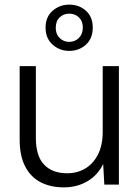

<svg xmlns="http://www.w3.org/2000/svg" viewBox="-20 -798 606 830"><path d="M256 12Q199 12 156 -10Q113 -32 89 -78Q65 -124 65 -194V-512H135V-202Q135 -124 170.5 -86.5Q206 -49 270 -49Q314 -49 348.5 -69.5Q383 -90 403.5 -130Q424 -170 424 -228V-512H494V0H431L426 -89Q403 -41 358 -14.5Q313 12 256 12ZM279 -578Q238 -578 207.5 -605Q177 -632 177 -679Q177 -725 207.5 -751.5Q238 -778 279 -778Q322 -778 351.5 -751.5Q381 -725 381 -679Q381 -632 351.5 -605Q322 -578 279 -578ZM279 -617Q304 -617 321 -634Q338 -651 338 -679Q338 -707 321 -723Q304 -739 279 -739Q255 -739 238 -723Q221 -707 221 -678Q221 -650 238 -633.5Q255 -617 279 -617Z"/></svg>

Font: DM Sans 12pt Light
Style: Regular
Weight: 300
Version: Version 4.004;gftools[0.9.30]